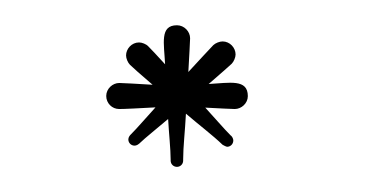

<svg xmlns="http://www.w3.org/2000/svg" viewBox="-20 -678 290 152"><path d="M130.5 -647.7C130.5 -653 125.9 -658 120.1 -658C106.3 -658 109.9 -643.6 110.7 -627.1C104.2 -634.2 99.2 -639.6 97.3 -641.4C95.7 -643.1 92.4 -644.4 90.1 -644.4C84.2 -644.4 79.8 -639.3 79.8 -634.1C79.8 -631.7 81.2 -628.4 82.9 -626.7C85.2 -624.4 91.4 -619 100.8 -610.9C89.4 -611.6 77 -612.3 74.5 -612.3H74.4C69.2 -612.3 64.1 -607.8 64.1 -602C64.1 -596.3 68.7 -591.7 74.3 -591.7C76.8 -591.6 92.5 -592.4 103.1 -593C97.1 -586.5 88.2 -576.1 83.8 -571.8C82.7 -570.8 81.6 -569.3 81.6 -567.6C81.6 -564.9 83.8 -562.7 86.5 -562.7C87.6 -562.7 89.1 -563.3 89.9 -564.1C89.8 -564 90.1 -564.2 90.1 -564.2C94.9 -568.9 105.8 -577.5 113.1 -583.8C113.7 -572.8 115.1 -559.7 115.1 -551.8V-551.1C115.1 -551.2 115.1 -550.8 115.1 -550.8C115.1 -548.1 117.3 -545.9 120.1 -545.9C122.8 -545.9 125 -548.1 125 -550.8C125 -550.7 125 -551 125 -551.1C125 -551 125 -551.8 125 -551.8C125 -561.7 126.5 -574.4 127.2 -588C138.4 -578.4 148.3 -571 156.2 -563.4C156.2 -563.4 159 -561.8 159.8 -561.8C162.5 -561.8 164.7 -564 164.7 -566.8C164.7 -567.9 164 -569.5 163.2 -570.3C163.2 -570.2 163.1 -570.4 163 -570.5C163 -570.4 162.5 -570.9 162.5 -570.9C157.8 -575.5 148.8 -586 142.5 -592.8C154.4 -592.2 162.8 -591.7 165.8 -591.7H165.9C171.1 -591.7 176.2 -596.2 176.2 -601.9C176.2 -615.7 161.9 -612.4 145.2 -611.5C154.7 -619.8 161 -625.2 163.4 -627.5C165.1 -629.2 166.5 -632.5 166.5 -634.9C166.5 -640.2 162 -645.2 156.2 -645.2C153.8 -645.2 150.6 -643.9 148.9 -642.3C147.3 -640.7 136.1 -628.6 129.1 -621C129.7 -632.3 130.5 -645.1 130.5 -647.7Z"/></svg>

Font: Sinatra
Style: Regular
Weight: 400
Designer: Fahmi
Version: Version 0.1